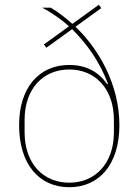

<svg xmlns="http://www.w3.org/2000/svg" viewBox="-20 -772 584 804"><path d="M394 -752 283 -672C250 -701 223 -722 192 -740H156C198 -719 242 -686 269 -662L164 -586L174 -572L282 -650C342 -590 397 -516 432 -421L429 -419C393 -472 339 -500 270 -500C145 -500 60 -407 60 -248C60 -83 145 12 270 12C395 12 480 -83 480 -248C480 -420 391 -570 296 -660L404 -738ZM270 -7C161 -7 83 -87 83 -218V-270C83 -401 161 -481 270 -481C379 -481 457 -400 457 -270V-218C457 -88 379 -7 270 -7Z"/></svg>

Font: IBM Plex Arabic Thin
Style: Regular
Weight: 100
Designer: Mike Abbink, Paul van der Laan, Pieter van Rosmalen, Wael Morcos, Khajak Apelian
Foundry: Bold Monday
Version: Version 1.0